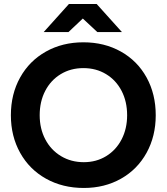

<svg xmlns="http://www.w3.org/2000/svg" viewBox="-20 -921 828 953"><path d="M34 -349Q34 -454 80 -536.5Q126 -619 208 -665Q290 -711 394 -711Q498 -711 580 -665Q662 -619 707.5 -536.5Q753 -454 753 -349Q753 -245 707.5 -162.5Q662 -80 580.5 -34Q499 12 396 12Q291 12 208.5 -34Q126 -80 80 -162.5Q34 -245 34 -349ZM396 -116Q458 -116 507 -146Q556 -176 583.5 -229Q611 -282 611 -349Q611 -417 583.5 -470Q556 -523 506.5 -553Q457 -583 394 -583Q331 -583 281.5 -553Q232 -523 204.5 -470Q177 -417 177 -349Q177 -282 205 -229Q233 -176 283 -146Q333 -116 396 -116ZM391 -829 320 -762H197L322 -901H460L585 -762H463Z"/></svg>

Font: Oak Sans
Style: Bold
Weight: 700
Designer: Erik Kennedy, Walven
Foundry: Erik Kennedy, Walven
Version: Version 1.000